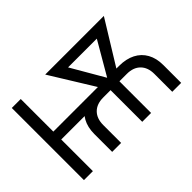

<svg xmlns="http://www.w3.org/2000/svg" viewBox="-120 -1048 1369 1369"><g transform="rotate(-45 564.0 -364.0)"><path d="M363.8 0V-179.7Q363.8 -248.5 391.1 -297.6Q418.5 -346.7 469.7 -372.8Q521 -398.9 592.8 -398.9H831.1Q902.8 -398.9 953.9 -372.8Q1004.9 -346.7 1032.2 -297.6Q1059.6 -248.5 1059.6 -179.7V0H969.7V-180.2Q969.7 -245.6 932.9 -282.5Q896 -319.3 831.1 -319.3H592.8Q527.3 -319.3 490.7 -282.5Q454.1 -245.6 454.1 -180.2V0ZM79.1 0V-727.5H169.4V0ZM147.5 -319.3V-398.9H610.8V-319.3ZM667 0V-382.3H756.3V0ZM677.2 -304.7 416 -727.5H521.5L746.6 -339.8L729 -304.7ZM694.8 -304.7 680.2 -343.8 903.3 -727.5H1007.3L747.1 -304.7ZM483.9 -648.4V-727.5H932.6V-648.4Z"/></g></svg>

Font: Inter 24pt
Style: Regular
Weight: 400
Designer: Rasmus Andersson
Foundry: rsms
Version: Version 4.001;git-66647c0bb